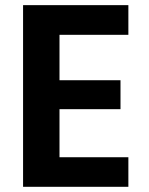

<svg xmlns="http://www.w3.org/2000/svg" viewBox="-20 -719 572 739"><path d="M68.8 0V-699.2H474.1V-585H209V-410.2H443.8V-298.8H209V-113.8H474.1V0Z"/></svg>

Font: Poppins SemiBold
Style: Regular
Weight: 600
Designer: Ninad Kale (Devanagari), Jonny Pinhorn (Latin)
Foundry: Indian Type Foundry
Version: 4.004